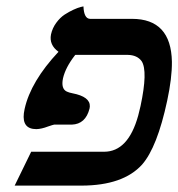

<svg xmlns="http://www.w3.org/2000/svg" viewBox="-20 -581 558 601"><path d="M419.9 -249Q443.4 -358.9 423.3 -389.6Q409.2 -408.7 379.9 -409.2H215.8L214.8 -408.2V-409.2V-408.2Q185.1 -370.1 177.2 -335.9Q170.4 -303.2 189 -294.4Q196.3 -291 206.5 -289.1Q262.7 -278.3 261.2 -247.6Q260.7 -243.7 260.3 -241.2Q248 -192.4 204.6 -190.9H181.6H149.4Q146 -190.4 130.4 -185.1Q109.9 -177.2 93.8 -176.8Q48.8 -176.8 54.7 -226.6Q55.7 -233.4 57.1 -240.2Q76.2 -326.2 163.1 -418.9Q133.3 -440.4 139.6 -473.1Q144 -493.2 156 -509.5Q168 -525.9 182.1 -535.2Q196.3 -544.4 209.7 -550.5Q223.1 -556.6 232.4 -559.1L241.2 -561Q242.7 -522.9 261.7 -522H393.1Q515.6 -522 518.1 -387.7Q518.6 -336.9 503.4 -266.1Q472.2 -120.1 424.8 -65.9Q365.7 -0.5 235.8 0H25.9L77.6 -106H305.7Q381.3 -106 412.6 -219.2Q416.5 -233.9 419.9 -249Z"/></svg>

Font: Linux Libertine Slanted O
Style: Bold Slanted
Weight: 700
Designer: Philipp H. Poll
Foundry: Philipp H. Poll
Version: Version 5.0.0